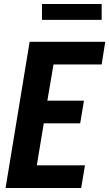

<svg xmlns="http://www.w3.org/2000/svg" viewBox="-20 -945 549 965"><path d="M8 0 129 -735H509L491 -621H249L218 -439H402L383 -325H200L165 -114H407L388 0ZM191 -845V-925H491V-845Z"/></svg>

Font: Iosevka SS04 Heavy Oblique
Style: Regular
Weight: 900
Italic angle: -9°
Monospace: yes
Designer: Belleve Invis
Foundry: Belleve Invis
Version: Version 19.0.0; ttfautohint (v1.8.4)